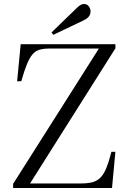

<svg xmlns="http://www.w3.org/2000/svg" viewBox="-20 -945 651 965"><path d="M46 0V-21L477 -701H228Q199 -701 178.5 -695Q158 -689 143.5 -672Q129 -655 115.5 -622.5Q102 -590 87 -537L66 -536L84 -723H560V-702L131 -23H387Q421 -23 444 -29Q467 -35 484 -51.5Q501 -68 514 -99.5Q527 -131 540 -182H560L543 0ZM248 -770 239 -782 364 -903Q377 -916 385.5 -920.5Q394 -925 402 -925Q417 -925 426 -913.5Q435 -902 435 -888Q435 -873 426.5 -862Q418 -851 399 -842Z"/></svg>

Font: Literata 60pt Light
Style: Regular
Weight: 300
Designer: Latin by Veronika Burian and Jose Scaglione. Greek by Irene Vlachou. Cyrillic by Vera Evstafieva.
Foundry: TypeTogether
Version: Version 3.103;gftools[0.9.29]